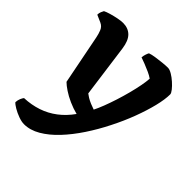

<svg xmlns="http://www.w3.org/2000/svg" viewBox="-202 -624 948 948"><g transform="rotate(45 272.0 -150.0)"><path d="M119 200Q102 200 79.2 191.8Q56.5 183.5 37.8 172.5Q19 161.5 12 153Q13 137.5 18 126Q23 114.5 28 108.5Q77.5 106.5 121 92Q164.5 77.5 201.2 49.5Q238 21.5 267 -19.5Q236 -27.5 206.8 -40.5Q177.5 -53.5 154.8 -68.8Q132 -84 119.5 -96.5L68.5 -355.5Q64.5 -376 57 -394.5Q49.5 -413 31 -421.5L-7.5 -438.5Q-7.5 -450 -3.5 -459.5Q0.5 -469 3.5 -474Q14 -479.5 34.2 -485.5Q54.5 -491.5 76.2 -495.8Q98 -500 111.5 -500Q147.5 -500 169.8 -478Q192 -456 198.5 -408L236 -132Q242 -127 254.2 -119.5Q266.5 -112 282 -105.5Q297.5 -99 311.5 -94.5Q322 -115 333.8 -145.5Q345.5 -176 356.8 -211Q368 -246 377.2 -281.2Q386.5 -316.5 392.2 -347Q398 -377.5 399 -398Q386.5 -407 367 -415.8Q347.5 -424.5 328.2 -432.2Q309 -440 296 -444Q297 -456.5 300.8 -467.5Q304.5 -478.5 308 -484Q321.5 -489 343.5 -492.2Q365.5 -495.5 388 -497.8Q410.5 -500 424.5 -500Q436.5 -500 453.5 -490Q470.5 -480 487 -465.2Q503.5 -450.5 514.5 -436.5Q525.5 -422.5 525.5 -414.5Q525.5 -379.5 513 -328.8Q500.5 -278 478.5 -219.5Q456.5 -161 426.5 -102Q396.5 -42 360.5 12.2Q324.5 66.5 284.8 108.8Q245 151 203 175.5Q161 200 119 200Z"/></g></svg>

Font: Texturina Medium
Style: Regular
Weight: 500
Designer: Guillermo Torres Carreño
Foundry: Omnibus-Type
Version: Version 1.003